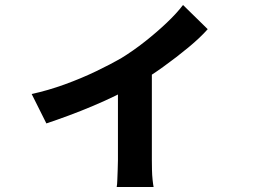

<svg xmlns="http://www.w3.org/2000/svg" viewBox="-20 -662 1040 770"><path d="M107 -285Q172 -299 239.5 -323.5Q307 -348 366 -376.5Q425 -405 465 -428Q514 -458 561.5 -495.5Q609 -533 649 -571Q689 -609 714 -642L813 -545Q784 -512 736.5 -472.5Q689 -433 634 -393.5Q579 -354 524 -322Q490 -301 446 -279.5Q402 -258 353.5 -237.5Q305 -217 256.5 -199Q208 -181 166 -167ZM453 -350 589 -376V-20Q589 -3 589.5 19Q590 41 592 59.5Q594 78 596 88H448Q450 78 450.5 59.5Q451 41 452 19Q453 -3 453 -20Z"/></svg>

Font: Noto Sans SC Thin
Style: Bold
Weight: 700
Version: Version 2.004-H2;hotconv 1.0.118;makeotfexe 2.5.65603